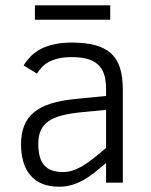

<svg xmlns="http://www.w3.org/2000/svg" viewBox="-20 -687 567 722"><path d="M378.9 0V-74.2Q356.9 -55.2 336.4 -38.8Q315.9 -22.5 294.7 -10.5Q273.4 1.5 250.7 8.3Q228 15.1 202.1 15.1Q166 15.1 139.2 4.2Q112.3 -6.8 94.5 -27.6Q76.7 -48.3 67.9 -77.9Q59.1 -107.4 59.1 -144Q59.1 -184.1 70.8 -213.9Q82.5 -243.7 107.4 -264.4Q132.3 -285.2 171.1 -297.4Q210 -309.6 264.2 -314.9L378.9 -326.2V-352.1Q378.9 -384.3 371.6 -407Q364.3 -429.7 348.4 -444.3Q332.5 -459 307.9 -465.6Q283.2 -472.2 249 -472.2Q220.2 -472.2 199 -467Q177.7 -461.9 162.4 -453.4Q147 -444.8 136.7 -433.6Q126.5 -422.4 119.1 -410.2L68.8 -440.9Q79.6 -458.5 94.5 -474.1Q109.4 -489.7 131.1 -501.5Q152.8 -513.2 181.9 -520Q210.9 -526.9 250 -526.9Q301.8 -526.9 338.1 -517.1Q374.5 -507.3 397.7 -486.1Q420.9 -464.8 431.4 -430.9Q441.9 -397 441.9 -348.1V0ZM378.9 -273.9 287.1 -265.1Q243.2 -260.7 212.2 -252.7Q181.2 -244.6 161.6 -230.7Q142.1 -216.8 133.1 -196Q124 -175.3 124 -146Q124 -90.3 146.5 -65.2Q168.9 -40 216.8 -40Q234.9 -40 252.2 -45.4Q269.5 -50.8 288.6 -61.8Q307.6 -72.8 329.6 -90.1Q351.6 -107.4 378.9 -130.9ZM111.3 -612.8V-667H394.5V-612.8Z"/></svg>

Font: Clear Sans Light
Style: Regular
Weight: 300
Foundry: Intel Corporation
Version: Version 1.00